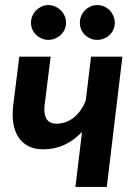

<svg xmlns="http://www.w3.org/2000/svg" viewBox="-20 -736 534 756"><path d="M27.5 0ZM56 -513 32 -321C29 -295.3 29.2 -271.9 32.5 -250.8C35.8 -229.6 42.5 -211.3 52.5 -196C62.5 -180.7 75.6 -168.8 91.8 -160.5C107.9 -152.2 127.3 -148 150 -148C180 -148 207.7 -153.8 233 -165.5C258.3 -177.2 281.7 -194.2 303 -216.5L277 0H400.5L462 -513H338.5L318 -341.5C312.3 -326.5 305.4 -313.2 297.2 -301.8C289.1 -290.2 280 -280.6 270 -272.8C260 -264.9 249.3 -259 238 -255C226.7 -251 215.2 -249 203.5 -249C183.5 -249 169.8 -255.8 162.5 -269.2C155.2 -282.8 152.8 -300 155.5 -321L179.5 -513ZM240 -646C240 -655.7 238.2 -664.8 234.5 -673.2C230.8 -681.8 225.8 -689.2 219.2 -695.5C212.8 -701.8 205.2 -706.8 196.8 -710.5C188.2 -714.2 179.3 -716 170 -716C161 -716 152.4 -714.2 144.2 -710.5C136.1 -706.8 128.8 -701.8 122.5 -695.5C116.2 -689.2 111.2 -681.8 107.5 -673.2C103.8 -664.8 102 -655.7 102 -646C102 -636.7 103.8 -627.9 107.5 -619.8C111.2 -611.6 116.2 -604.5 122.5 -598.5C128.8 -592.5 136.1 -587.8 144.2 -584.2C152.4 -580.8 161 -579 170 -579C179.3 -579 188.2 -580.8 196.8 -584.2C205.2 -587.8 212.8 -592.5 219.2 -598.5C225.8 -604.5 230.8 -611.6 234.5 -619.8C238.2 -627.9 240 -636.7 240 -646ZM432 -646C432 -655.7 430.2 -664.8 426.5 -673.2C422.8 -681.8 417.9 -689.2 411.8 -695.5C405.6 -701.8 398.2 -706.8 389.8 -710.5C381.2 -714.2 372.3 -716 363 -716C353.3 -716 344.4 -714.2 336.2 -710.5C328.1 -706.8 320.8 -701.8 314.5 -695.5C308.2 -689.2 303.2 -681.8 299.8 -673.2C296.2 -664.8 294.5 -655.7 294.5 -646C294.5 -636.7 296.2 -627.9 299.8 -619.8C303.2 -611.6 308.2 -604.5 314.5 -598.5C320.8 -592.5 328.1 -587.8 336.2 -584.2C344.4 -580.8 353.3 -579 363 -579C372.3 -579 381.2 -580.8 389.8 -584.2C398.2 -587.8 405.6 -592.5 411.8 -598.5C417.9 -604.5 422.8 -611.6 426.5 -619.8C430.2 -627.9 432 -636.7 432 -646Z"/></svg>

Font: Lato
Style: Bold Italic
Weight: 700
Italic angle: -7°
Designer: Lukasz Dziedzic
Foundry: tyPoland Lukasz Dziedzic
Version: Version 2.007; 2014-02-27